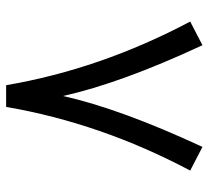

<svg xmlns="http://www.w3.org/2000/svg" viewBox="-47 -635 680 626"><g transform="rotate(90 293.0 -322.0)"><path d="M293 -187.5C265.1 -313 210 -464.8 127.4 -642.1L50.3 -602.1C153.3 -407.7 222.7 -207.5 257.8 -2H328.6C363.8 -207.5 433.1 -407.7 536.1 -602.1L459 -642.1C376 -463.4 320.8 -312 293 -187.5Z"/></g></svg>

Font: Shabnam
Style: Regular
Weight: 400
Foundry: DejaVu fonts team - Redesigned by Saber Rastikerdar - Based on Vazir font
Version: Version 5.0.1